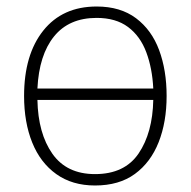

<svg xmlns="http://www.w3.org/2000/svg" viewBox="-20 -560 587 590"><path d="M492 -265Q492 -185 467.5 -123Q443 -61 394.5 -25.5Q346 10 272 10Q202 10 153 -25Q104 -60 79 -122Q54 -184 54 -265Q54 -392 113 -466Q172 -540 277 -540Q350 -540 398 -504Q446 -468 469 -406Q492 -344 492 -265ZM277 -505Q192 -505 146 -448Q100 -391 95 -288H451Q448 -350 429.5 -399.5Q411 -449 373.5 -477Q336 -505 277 -505ZM272 -25Q363 -25 406 -88.5Q449 -152 451 -253H95Q97 -150 141 -87.5Q185 -25 272 -25Z"/></svg>

Font: Noto Sans Disp ExtLt
Style: Regular
Weight: 200
Designer: Monotype Design Team
Foundry: Monotype Imaging Inc.
Version: Version 2.000;GOOG;noto-source:20170915:90ef993387c0